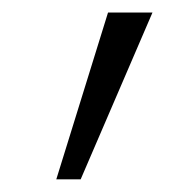

<svg xmlns="http://www.w3.org/2000/svg" viewBox="-20 -817 305 308"><path d="M70.3 -529.3 153.3 -796.9H224.6L109.4 -529.3Z"/></svg>

Font: Gothic A1 ExtraLight
Style: Regular
Weight: 275
Designer: HanYang I&C Co.,Ltd.
Foundry: HanYang I&C Co.,Ltd.
Version: Version 2.50